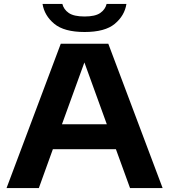

<svg xmlns="http://www.w3.org/2000/svg" viewBox="-20 -964 867 984"><path d="M13.5 0 291.5 -740H535L813.5 0H646.5L574 -199.5H251L179 0ZM297.5 -327H527.5L412.5 -644ZM413.5 -800Q309 -800 258.2 -842Q207.5 -884 198 -944H299.5Q306.5 -915.5 332.5 -897.5Q358.5 -879.5 413.5 -879.5Q468 -879.5 493.8 -897.5Q519.5 -915.5 526.5 -944H628Q618.5 -883.5 568.2 -841.8Q518 -800 413.5 -800Z"/></svg>

Font: Encode Sans Expanded
Style: Bold
Weight: 700
Width: 7
Designer: Multiple Designers
Foundry: Impallari Type
Version: Version 3.000; ttfautohint (v1.8.3) -l 8 -r 50 -G 200 -x 14 